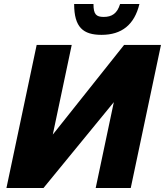

<svg xmlns="http://www.w3.org/2000/svg" viewBox="-20 -933 819 953"><path d="M484 -760C584 -760 647 -810 672 -913H576C562 -866 535 -849 495 -849C457 -849 444 -862 444 -913H348C348 -797 393 -760 484 -760ZM12 0H196L545 -426L455 0H629L779 -710H596L242 -265L336 -710H162Z"/></svg>

Font: Geist ExtraBold
Style: Italic
Weight: 800
Italic angle: -12°
Designer: Basement.studio, Andrés Briganti, Mateo Zaragoza
Foundry: Basement.studio, Vercel, Andrés Briganti, Guido Ferreyra, Mateo Zaragoza
Version: Version 1.500